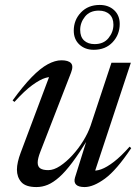

<svg xmlns="http://www.w3.org/2000/svg" viewBox="-20 -747 563 777"><path d="M283.5 -28.5 332.5 -185H336.5Q301 -127.5 272.8 -89.8Q244.5 -52 220 -30.2Q195.5 -8.5 173.2 0.8Q151 10 127.5 10Q84 10 66.2 -10.2Q48.5 -30.5 48.5 -60.5Q48.5 -75 52.5 -92.5Q56.5 -110 63.5 -128.5L184.5 -451L197 -433.5Q186 -438 164.2 -431.8Q142.5 -425.5 111 -402.8Q79.5 -380 38.5 -334.5L31 -340.5Q73 -398.5 108 -434.5Q143 -470.5 173 -486.8Q203 -503 228.5 -503Q256.5 -503 267.2 -491.5Q278 -480 267.5 -453L143.5 -133.5Q138 -119.5 135.2 -108.2Q132.5 -97 132.5 -89Q132.5 -72.5 143.2 -65.5Q154 -58.5 175.5 -58.5Q197.5 -58.5 223 -75.2Q248.5 -92 273.2 -119Q298 -146 317.2 -177.5Q336.5 -209 346.5 -238L431 -493H509.5L360.5 -42.5L353.5 -58Q367.5 -54 389.8 -62Q412 -70 441 -92.2Q470 -114.5 504.5 -153.5L511 -147.5Q451.5 -58.5 404.8 -24.2Q358 10 322.5 10Q297.5 10 287.8 0Q278 -10 283.5 -28.5ZM383.5 -727Q419 -727 441.8 -706Q464.5 -685 464.5 -650Q464.5 -607 435.8 -576.2Q407 -545.5 359.5 -545.5Q324 -545.5 301.2 -566.8Q278.5 -588 278.5 -623Q278.5 -666 307.5 -696.5Q336.5 -727 383.5 -727ZM363 -568.5Q399.5 -568.5 419.2 -593Q439 -617.5 439 -647Q439 -674.5 423 -689.2Q407 -704 380 -704Q343.5 -704 324 -679.8Q304.5 -655.5 304.5 -626Q304.5 -598 320.2 -583.2Q336 -568.5 363 -568.5Z"/></svg>

Font: Newsreader 60pt
Style: Italic
Weight: 400
Italic angle: -17°
Designer: Hugues Gentile
Foundry: Production Type
Version: Version 1.003